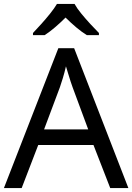

<svg xmlns="http://www.w3.org/2000/svg" viewBox="-20 -964 679 984"><path d="M545 0 459 -221H176L91 0H0L279 -717H360L638 0ZM352 -517Q349 -525 342 -546Q335 -567 328.5 -589.5Q322 -612 318 -624Q311 -593 302 -563.5Q293 -534 287 -517L206 -301H432ZM362 -944Q374 -922 396.5 -894.5Q419 -867 443.5 -840.5Q468 -814 487 -795V-784H425Q399 -800 371 -823.5Q343 -847 316 -874Q289 -847 262 -824Q235 -801 209 -784H149V-795Q168 -815 191.5 -841Q215 -867 237 -894.5Q259 -922 272 -944Z"/></svg>

Font: Noto Sans Inscriptional Pahlavi
Style: Regular
Weight: 400
Designer: Monotype Design Team
Foundry: Monotype Imaging Inc.
Version: Version 2.003; ttfautohint (v1.8.4.7-5d5b)